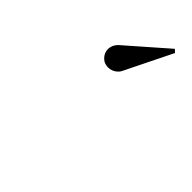

<svg xmlns="http://www.w3.org/2000/svg" viewBox="-2 -1161 503 503"><g transform="rotate(-45 250.0 -909.0)"><path d="M476 -843 343 -908.5Q335 -913.5 330.2 -921.8Q325.5 -930 325.2 -939.8Q325 -949.5 329.5 -957.5Q333 -963.5 339.2 -968Q345.5 -972.5 353.2 -974Q361 -975.5 369.2 -973Q377.5 -970.5 385.5 -963L483.5 -851Z"/></g></svg>

Font: Bodoni Moda 18pt
Style: Italic
Weight: 400
Italic angle: -13°
Designer: Owen Earl
Foundry: indestructible type
Version: Version 2.005